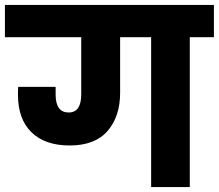

<svg xmlns="http://www.w3.org/2000/svg" viewBox="-37 -760 889 780"><path d="M832 -740V-609H734V0H577V-609H451V-383Q451 -287 400 -228Q349 -169 246 -169Q146 -169 91 -222.5Q36 -276 36 -375Q36 -397 37 -407H189V-376Q189 -303 242 -303Q293 -303 293 -377V-609H-17V-740Z"/></svg>

Font: Poppins A&M
Style: Bold-A&M
Weight: 700
Designer: Ninad Kale (Devanagari), Jonny Pinhorn (Latin)
Foundry: Indian Type Foundry
Version: 4.004